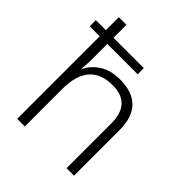

<svg xmlns="http://www.w3.org/2000/svg" viewBox="-210 -888 1015 1015"><g transform="rotate(45 298.0 -380.0)"><path d="M145 -760V-663H372V-617H145V-507Q145 -486 144 -467.5Q143 -449 141 -430H145Q166 -474 211.5 -503Q257 -532 326 -532Q417 -532 465 -485Q513 -438 513 -338V0H457V-334Q457 -410 422 -446.5Q387 -483 320 -483Q145 -483 145 -280V0H88V-617H13V-663H88V-760Z"/></g></svg>

Font: Noto Sans Arabic UI Lt
Style: Regular
Weight: 300
Designer: Monotype Design Team, Nadine Chahine and Nizar Qandah
Foundry: Monotype Imaging Inc.
Version: Version 2.010; ttfautohint (v1.8.4.7-5d5b)